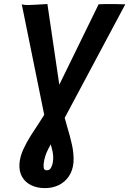

<svg xmlns="http://www.w3.org/2000/svg" viewBox="-20 -732 648 963"><path d="M88.9 -711.9Q90.3 -709 101.1 -707.8Q111.8 -706.5 127.7 -707Q143.6 -707.5 160.9 -708.5Q178.2 -709.5 193.4 -710.4Q208.5 -711.4 217.8 -711.9L295.4 -185.1Q302.7 -142.1 316.7 -97.2Q330.6 -52.2 340.8 -6.8Q351.1 38.6 348.6 82.5Q345.2 123 325.4 152.3Q305.7 181.6 273.4 197Q241.2 212.4 201.7 211.4Q164.6 210.9 135.5 196.5Q106.4 182.1 90.8 155Q75.2 127.9 77.6 88.9Q80.1 54.7 96.2 18.8Q112.3 -17.1 134.8 -52.5Q157.2 -87.9 179.9 -121.6Q202.6 -155.3 217.8 -185.1L474.6 -710.4Q488.3 -711.4 501.7 -711.4Q515.1 -711.4 528.3 -711.7Q541.5 -711.9 554.9 -711.7Q568.4 -711.4 581.5 -710.9Q594.7 -710.4 608.4 -710.4L258.8 -55.2Q242.2 -22.5 222.9 13.9Q203.6 50.3 199.2 87.4Q198.2 96.7 199.2 109.1Q200.2 121.6 213.9 122.1Q229.5 122.6 236.3 108.6Q243.2 94.7 245.1 82Q250.5 48.8 240 12.5Q229.5 -23.9 222.2 -55.7Z"/></svg>

Font: Roboto Condensed Medium
Style: Italic
Weight: 500
Italic angle: -12°
Designer: Christian Robertson
Foundry: Google
Version: Version 3.0; 2020